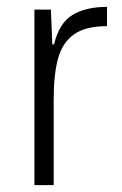

<svg xmlns="http://www.w3.org/2000/svg" viewBox="-20 -538 355 558"><path d="M128 -510 132 -409H137Q152 -471 190.5 -494.5Q229 -518 291 -518V-462Q229 -462 195.5 -438.5Q162 -415 149 -369Q136 -323 136 -248V0H80V-510Z"/></svg>

Font: Saira SemiCondensed Light
Style: Regular
Weight: 300
Width: 4
Designer: Hector Gatti with collaboration of the Omnibus-Type team
Foundry: Omnibus-Type
Version: Version 0.072; ttfautohint (v1.8)